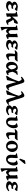

<svg xmlns="http://www.w3.org/2000/svg" viewBox="3396 -4224 1072 7905"><g transform="rotate(90 3932.5 -272.0)"><path d="M433.1 -429.2Q420.9 -407.7 405.3 -387.5Q389.6 -367.2 377 -354.5Q364.3 -341.8 359.4 -341.8Q352.1 -341.8 338.6 -351.3Q325.2 -360.8 307.1 -373.5Q289.1 -386.2 268.3 -395.8Q247.6 -405.3 226.1 -405.3Q205.1 -405.3 186.8 -393.3Q168.5 -381.3 168.5 -353.5Q168.5 -316.4 200 -294.7Q231.4 -272.9 273.9 -272.9Q294.4 -272.9 306.6 -275.9Q318.8 -278.8 333.5 -282.2L349.6 -265.1L314 -203.1Q300.3 -208 294.2 -209Q288.1 -210 272.5 -210Q216.3 -210 188.7 -186Q161.1 -162.1 161.1 -140.1Q161.1 -117.7 176.8 -101.6Q192.4 -85.4 216.6 -76.9Q240.7 -68.4 265.1 -68.4Q306.6 -68.4 340.1 -80.6Q373.5 -92.8 420.9 -118.7L436 -81.1Q415.5 -61.5 383.5 -39.3Q351.6 -17.1 310.8 -1.2Q270 14.6 222.2 14.6Q129.9 14.6 78.4 -20.8Q26.9 -56.2 26.9 -109.4Q26.9 -148.4 53 -182.1Q79.1 -215.8 124 -233.4Q91.3 -250.5 71.3 -272.7Q51.3 -294.9 51.3 -330.6Q51.3 -359.9 70.3 -385Q89.4 -410.2 119.4 -429Q149.4 -447.8 183.3 -458.3Q217.3 -468.8 246.6 -468.8Q290 -468.8 316.4 -459.2Q342.8 -449.7 369.6 -449.7Q373.5 -449.7 388.7 -451.7Q403.8 -453.6 407.7 -454.1Q413.1 -452.1 421.6 -443.4Q430.2 -434.6 433.1 -429.2Z M946.3 -468.8Q950.2 -465.3 958.5 -454.6Q966.8 -443.8 965.8 -444.8Q961.9 -428.7 951.9 -401.4Q941.9 -374 931.9 -349.4Q921.9 -324.7 917 -316.9Q891.6 -313.5 868.7 -310.8Q845.7 -308.1 818.8 -295.2Q792 -282.2 755.1 -249Q718.3 -215.8 664.1 -151.9Q664.1 -133.3 665.3 -106.4Q666.5 -79.6 668.2 -54.9Q669.9 -30.3 671.9 -17.1Q665.5 -14.6 648.7 -10.5Q631.8 -6.3 611.6 -1.5Q591.3 3.4 574 7.8Q556.6 12.2 549.3 15.1L525.9 -4.9Q529.3 -20.5 530.8 -52.2Q532.2 -84 532.2 -123Q532.2 -171.9 532.2 -219.2Q532.2 -266.6 532.2 -309.1Q532.2 -344.7 529.5 -360.8Q526.9 -377 512.9 -382.1Q499 -387.2 465.3 -390.6V-429.7Q489.7 -433.6 525.9 -440.2Q562 -446.8 595.7 -454.6Q629.4 -462.4 645.5 -468.8L664.1 -447.3Q664.1 -447.3 664.1 -428.7Q664.1 -410.2 664.1 -381.8Q664.1 -353.5 664.1 -323.2Q664.1 -293 664.1 -268.1Q664.1 -243.2 664.1 -232.4Q730.5 -320.8 775.9 -369.4Q821.3 -418 852.3 -439Q883.3 -460 905.3 -464.4Q927.2 -468.8 946.3 -468.8ZM1004.9 -46.4Q965.3 -21.5 923.8 -3.2Q882.3 15.1 847.7 15.1Q828.6 15.1 813 -5.4Q797.4 -25.9 784.2 -56.2Q771 -86.4 759.5 -116.9Q748 -147.5 738 -168Q728 -188.5 718.8 -188.5Q699.2 -188.5 681.6 -172.6Q664.1 -156.7 651.6 -136.5Q639.2 -116.2 633.8 -103Q633.8 -103 618.2 -105Q602.5 -106.9 596.2 -115.7Q617.7 -168.5 646.5 -198.5Q675.3 -228.5 703.9 -242.7Q732.4 -256.8 753.9 -260.7Q775.4 -264.6 781.7 -264.6Q801.8 -264.6 818.1 -245.1Q834.5 -225.6 848.9 -196.8Q863.3 -168 877 -139.2Q890.6 -110.4 905 -90.8Q919.4 -71.3 936 -71.3Q949.2 -71.3 962.2 -74.5Q975.1 -77.6 996.1 -85Q997.1 -79.6 1000.5 -65.4Q1003.9 -51.3 1004.9 -46.4Z M1590.8 -49.8Q1571.8 -35.2 1544.2 -20Q1516.6 -4.9 1489.3 5.1Q1461.9 15.1 1443.4 15.1Q1410.6 15.1 1394.5 -21.5Q1378.4 -58.1 1378.4 -105.5Q1378.4 -109.9 1378.4 -135.7Q1378.4 -161.6 1378.4 -198.2Q1378.4 -234.9 1378.4 -271.5Q1378.4 -308.1 1378.4 -334.2Q1378.4 -360.4 1378.4 -365.2Q1378.4 -380.9 1372.6 -405.5Q1366.7 -430.2 1359.9 -439.5Q1388.7 -443.8 1429.2 -451.7Q1469.7 -459.5 1499.5 -468.8L1518.1 -444.8Q1516.1 -432.6 1513.7 -416.7Q1511.2 -400.9 1510.3 -370.6Q1510.3 -367.2 1510.3 -345.7Q1510.3 -324.2 1510.3 -293.9Q1510.3 -263.7 1510.3 -232.9Q1510.3 -202.1 1510.3 -179.2Q1510.3 -156.2 1510.3 -150.4Q1510.3 -105 1514.6 -91.3Q1519 -77.6 1529.3 -77.6Q1540 -77.6 1550 -80.6Q1560.1 -83.5 1576.2 -91.3ZM1408.2 -114.3Q1360.8 -43.5 1327.4 -14.2Q1293.9 15.1 1256.3 15.1Q1235.8 15.1 1207.8 -5.1Q1179.7 -25.4 1152.8 -59.8Q1126 -94.2 1108.2 -137.2Q1090.3 -180.2 1090.3 -225.6Q1090.3 -229.5 1090.3 -245.4Q1090.3 -261.2 1090.3 -280.5Q1090.3 -299.8 1090.3 -315.2Q1090.3 -330.6 1090.3 -332.5Q1090.3 -357.9 1088.6 -370.6Q1086.9 -383.3 1075 -388.9Q1063 -394.5 1032.2 -397.5V-436.5Q1077.6 -439.5 1118.2 -447.5Q1158.7 -455.6 1198.7 -468.8Q1199.2 -468.8 1208.7 -458.5Q1218.3 -448.2 1222.2 -442.9Q1222.2 -441.9 1222.2 -416.5Q1222.2 -391.1 1222.2 -354Q1222.2 -316.9 1222.2 -279.5Q1222.2 -242.2 1222.2 -216.3Q1222.2 -190.4 1222.2 -188.5Q1222.2 -157.7 1235.1 -135.3Q1248 -112.8 1264.6 -100.6Q1281.2 -88.4 1292 -88.4Q1304.7 -88.4 1318.4 -94.7Q1332 -101.1 1351.8 -121.3Q1371.6 -141.6 1400.9 -182.1ZM1160.2 -224.1Q1160.2 -179.7 1160.2 -137Q1160.2 -94.2 1160.2 -37.1Q1160.2 45.4 1188.5 102.3Q1216.8 159.2 1247.1 189.9Q1239.7 192.4 1220.7 200Q1201.7 207.5 1179.2 216.6Q1156.7 225.6 1138.4 233.4Q1120.1 241.2 1114.3 244.1L1090.3 225.1Q1090.3 222.2 1090.3 193.8Q1090.3 165.5 1090.3 121.1Q1090.3 76.7 1090.3 23.4Q1090.3 -29.8 1090.3 -83.5Q1090.3 -137.2 1090.3 -183.8Q1090.3 -230.5 1090.3 -261.7Q1090.3 -293 1090.3 -300.3Q1090.3 -300.3 1100.3 -292.2Q1110.4 -284.2 1123.8 -272Q1137.2 -259.8 1147.9 -246.8Q1158.7 -233.9 1160.2 -224.1Z M2028.8 -429.2Q2016.6 -407.7 2001 -387.5Q1985.4 -367.2 1972.7 -354.5Q1960 -341.8 1955.1 -341.8Q1947.8 -341.8 1934.3 -351.3Q1920.9 -360.8 1902.8 -373.5Q1884.8 -386.2 1864 -395.8Q1843.3 -405.3 1821.8 -405.3Q1800.8 -405.3 1782.5 -393.3Q1764.2 -381.3 1764.2 -353.5Q1764.2 -316.4 1795.7 -294.7Q1827.1 -272.9 1869.6 -272.9Q1890.1 -272.9 1902.3 -275.9Q1914.6 -278.8 1929.2 -282.2L1945.3 -265.1L1909.7 -203.1Q1896 -208 1889.9 -209Q1883.8 -210 1868.2 -210Q1812 -210 1784.4 -186Q1756.8 -162.1 1756.8 -140.1Q1756.8 -117.7 1772.5 -101.6Q1788.1 -85.4 1812.3 -76.9Q1836.4 -68.4 1860.8 -68.4Q1902.3 -68.4 1935.8 -80.6Q1969.2 -92.8 2016.6 -118.7L2031.7 -81.1Q2011.2 -61.5 1979.2 -39.3Q1947.3 -17.1 1906.5 -1.2Q1865.7 14.6 1817.9 14.6Q1725.6 14.6 1674.1 -20.8Q1622.6 -56.2 1622.6 -109.4Q1622.6 -148.4 1648.7 -182.1Q1674.8 -215.8 1719.7 -233.4Q1687 -250.5 1667 -272.7Q1647 -294.9 1647 -330.6Q1647 -359.9 1666 -385Q1685.1 -410.2 1715.1 -429Q1745.1 -447.8 1779.1 -458.3Q1813 -468.8 1842.3 -468.8Q1885.7 -468.8 1912.1 -459.2Q1938.5 -449.7 1965.3 -449.7Q1969.2 -449.7 1984.4 -451.7Q1999.5 -453.6 2003.4 -454.1Q2008.8 -452.1 2017.3 -443.4Q2025.9 -434.6 2028.8 -429.2Z M2514.6 -444.3Q2477.5 -396.5 2454.6 -371.8Q2431.6 -347.2 2402.3 -347.2Q2359.4 -347.2 2314.7 -348.9Q2270 -350.6 2231.2 -352.3Q2192.4 -354 2166.5 -354H2141.6Q2128.9 -354 2113.3 -350.1Q2097.7 -346.2 2073.2 -330.6L2052.2 -367.2Q2067.9 -386.2 2088.1 -406.2Q2108.4 -426.3 2129.9 -440.2Q2151.4 -454.1 2169.4 -454.1Q2210.4 -454.1 2257.8 -454.1Q2305.2 -454.1 2347.9 -454.1Q2390.6 -454.1 2417.5 -454.1Q2441.9 -454.1 2460 -456.8Q2478 -459.5 2488.8 -468.8ZM2466.8 -87.4Q2415 -46.4 2362.1 -15.9Q2309.1 14.6 2263.2 14.6Q2231.4 14.6 2212.9 -3.9Q2194.3 -22.5 2186.8 -53.5Q2179.2 -84.5 2179.2 -121.1Q2179.2 -173.8 2189.5 -256.1Q2199.7 -338.4 2208.5 -429.2L2299.3 -426.3Q2294.9 -348.1 2294.7 -295.2Q2294.4 -242.2 2294.4 -201.7Q2294.4 -144.5 2307.4 -118.7Q2320.3 -92.8 2346.7 -92.8Q2361.3 -92.8 2383.5 -98.4Q2405.8 -104 2448.7 -122.1Z M2702.6 14.6Q2622.1 14.6 2574.2 -43.7Q2526.4 -102.1 2526.4 -201.2Q2526.4 -272 2556.6 -332.8Q2586.9 -393.6 2639.9 -431.2Q2692.9 -468.8 2760.7 -468.8Q2805.7 -468.8 2843.5 -446Q2881.3 -423.3 2899.9 -375.5Q2905.3 -392.6 2908.4 -407.5Q2911.6 -422.4 2914.1 -447.3Q2928.2 -447.8 2954.6 -451.2Q2981 -454.6 3007.8 -459.5Q3034.7 -464.4 3049.8 -468.8Q3052.2 -463.9 3057.1 -450.4Q3062 -437 3063.5 -432.1Q3037.6 -419.9 3021 -407.2Q3004.4 -394.5 2991.7 -376.2Q2979 -357.9 2966.1 -328.4Q2953.1 -298.8 2934.6 -252.4Q2947.3 -178.2 2960 -140.6Q2972.7 -103 2984.9 -90.6Q2997.1 -78.1 3007.3 -78.1Q3015.1 -78.1 3030.5 -81.3Q3045.9 -84.5 3063.5 -91.3Q3064.5 -86.9 3068.1 -72.3Q3071.8 -57.6 3073.7 -49.8Q3051.3 -33.2 3022.9 -18.6Q2994.6 -3.9 2968.5 5.4Q2942.4 14.6 2926.3 14.6Q2913.1 14.6 2901.1 8.8Q2889.2 2.9 2879.4 -20.5Q2869.6 -43.9 2862.8 -96.7Q2822.3 -31.2 2777.6 -8.3Q2732.9 14.6 2702.6 14.6ZM2735.4 -77.1Q2758.3 -77.1 2777.6 -95Q2796.9 -112.8 2812.3 -141.6Q2827.6 -170.4 2839.4 -203.1Q2825.2 -303.7 2792.2 -353.3Q2759.3 -402.8 2730.5 -402.8Q2713.4 -402.8 2695.3 -386.2Q2677.2 -369.6 2665.3 -334Q2653.3 -298.3 2653.3 -240.7Q2653.3 -202.1 2663.1 -164.3Q2672.9 -126.5 2691.4 -101.8Q2710 -77.1 2735.4 -77.1Z M3700.2 -74.2Q3656.2 -41.5 3612.3 -13.4Q3568.4 14.6 3526.4 14.6Q3506.8 14.6 3492.2 -0.2Q3477.5 -15.1 3461.9 -55.4Q3446.3 -95.7 3425.3 -169.9Q3404.3 -244.1 3372.6 -362.8Q3345.7 -461.9 3324.2 -516.4Q3302.7 -570.8 3286.4 -594.2Q3270 -617.7 3258.1 -622.6Q3246.1 -627.4 3238.3 -627.4Q3228.5 -627.4 3209.2 -620.4Q3189.9 -613.3 3159.7 -592.8L3139.6 -631.8Q3165 -657.7 3197 -681.9Q3229 -706.1 3261 -721.7Q3293 -737.3 3318.4 -737.3Q3337.9 -737.3 3351.8 -731.2Q3365.7 -725.1 3378.4 -705.6Q3391.1 -686 3405.5 -646.7Q3419.9 -607.4 3439.9 -541.3Q3460 -475.1 3489.7 -375Q3530.3 -237.8 3560.8 -162.8Q3591.3 -87.9 3614.7 -87.9Q3630.4 -87.9 3646 -94.5Q3661.6 -101.1 3685.5 -115.7ZM3370.6 -425.8Q3336.4 -323.2 3316.7 -227.1Q3296.9 -130.9 3278.3 -22.9Q3269 -22 3247.1 -17.1Q3225.1 -12.2 3199.5 -5.6Q3173.8 1 3152.3 6.6Q3130.9 12.2 3122.1 14.6L3098.1 -15.6Q3137.2 -65.4 3173.1 -131.1Q3209 -196.8 3239.5 -267.6Q3270 -338.4 3293.5 -404.8Q3316.9 -471.2 3331.1 -522.5Q3336.4 -518.1 3342.8 -503.9Q3349.1 -489.7 3355.2 -473.1Q3361.3 -456.5 3365.5 -443.1Q3369.6 -429.7 3370.6 -425.8Z M4297.4 -74.2Q4253.4 -41.5 4209.5 -13.4Q4165.5 14.6 4123.5 14.6Q4104 14.6 4089.4 -0.2Q4074.7 -15.1 4059.1 -55.4Q4043.5 -95.7 4022.5 -169.9Q4001.5 -244.1 3969.7 -362.8Q3942.9 -461.9 3921.4 -516.4Q3899.9 -570.8 3883.5 -594.2Q3867.2 -617.7 3855.2 -622.6Q3843.3 -627.4 3835.4 -627.4Q3825.7 -627.4 3806.4 -620.4Q3787.1 -613.3 3756.8 -592.8L3736.8 -631.8Q3762.2 -657.7 3794.2 -681.9Q3826.2 -706.1 3858.2 -721.7Q3890.1 -737.3 3915.5 -737.3Q3935.1 -737.3 3949 -731.2Q3962.9 -725.1 3975.6 -705.6Q3988.3 -686 4002.7 -646.7Q4017.1 -607.4 4037.1 -541.3Q4057.1 -475.1 4086.9 -375Q4127.4 -237.8 4158 -162.8Q4188.5 -87.9 4211.9 -87.9Q4227.5 -87.9 4243.2 -94.5Q4258.8 -101.1 4282.7 -115.7ZM3967.8 -425.8Q3933.6 -323.2 3913.8 -227.1Q3894 -130.9 3875.5 -22.9Q3866.2 -22 3844.2 -17.1Q3822.3 -12.2 3796.6 -5.6Q3771 1 3749.5 6.6Q3728 12.2 3719.2 14.6L3695.3 -15.6Q3734.4 -65.4 3770.3 -131.1Q3806.2 -196.8 3836.7 -267.6Q3867.2 -338.4 3890.6 -404.8Q3914.1 -471.2 3928.2 -522.5Q3933.6 -518.1 3939.9 -503.9Q3946.3 -489.7 3952.4 -473.1Q3958.5 -456.5 3962.6 -443.1Q3966.8 -429.7 3967.8 -425.8Z M4720.7 -429.2Q4708.5 -407.7 4692.9 -387.5Q4677.2 -367.2 4664.6 -354.5Q4651.9 -341.8 4647 -341.8Q4639.6 -341.8 4626.2 -351.3Q4612.8 -360.8 4594.7 -373.5Q4576.7 -386.2 4555.9 -395.8Q4535.2 -405.3 4513.7 -405.3Q4492.7 -405.3 4474.4 -393.3Q4456.1 -381.3 4456.1 -353.5Q4456.1 -316.4 4487.5 -294.7Q4519 -272.9 4561.5 -272.9Q4582 -272.9 4594.2 -275.9Q4606.4 -278.8 4621.1 -282.2L4637.2 -265.1L4601.6 -203.1Q4587.9 -208 4581.8 -209Q4575.7 -210 4560.1 -210Q4503.9 -210 4476.3 -186Q4448.7 -162.1 4448.7 -140.1Q4448.7 -117.7 4464.4 -101.6Q4480 -85.4 4504.2 -76.9Q4528.3 -68.4 4552.7 -68.4Q4594.2 -68.4 4627.7 -80.6Q4661.1 -92.8 4708.5 -118.7L4723.6 -81.1Q4703.1 -61.5 4671.1 -39.3Q4639.2 -17.1 4598.4 -1.2Q4557.6 14.6 4509.8 14.6Q4417.5 14.6 4366 -20.8Q4314.5 -56.2 4314.5 -109.4Q4314.5 -148.4 4340.6 -182.1Q4366.7 -215.8 4411.6 -233.4Q4378.9 -250.5 4358.9 -272.7Q4338.9 -294.9 4338.9 -330.6Q4338.9 -359.9 4357.9 -385Q4377 -410.2 4407 -429Q4437 -447.8 4470.9 -458.3Q4504.9 -468.8 4534.2 -468.8Q4577.6 -468.8 4604 -459.2Q4630.4 -449.7 4657.2 -449.7Q4661.1 -449.7 4676.3 -451.7Q4691.4 -453.6 4695.3 -454.1Q4700.7 -452.1 4709.2 -443.4Q4717.8 -434.6 4720.7 -429.2Z M4994.1 15.1Q4950.7 15.1 4909.7 -5.1Q4868.7 -25.4 4842.3 -68.4Q4815.9 -111.3 4815.9 -180.2Q4815.9 -214.8 4817.6 -238.8Q4819.3 -262.7 4820.8 -287.4Q4822.3 -312 4822.3 -347.7Q4822.3 -373.5 4810.1 -384.8Q4797.9 -396 4758.8 -397.5V-436.5Q4781.2 -438.5 4812.5 -442.4Q4843.8 -446.3 4875 -452.9Q4906.2 -459.5 4928.2 -468.8L4952.6 -444.8Q4955.1 -428.2 4952.6 -392.8Q4950.2 -357.4 4946.8 -310.1Q4943.4 -262.7 4943.4 -209Q4943.4 -151.4 4955.8 -117.4Q4968.3 -83.5 4987.1 -68.8Q5005.9 -54.2 5024.9 -54.2Q5054.2 -54.2 5075.2 -75.2Q5096.2 -96.2 5109.9 -128.7Q5123.5 -161.1 5129.9 -196.5Q5136.2 -231.9 5136.2 -260.3Q5136.2 -319.8 5121.6 -355Q5106.9 -390.1 5063.5 -400.9L5053.2 -429.2Q5065.4 -434.6 5090.3 -442.9Q5115.2 -451.2 5142.8 -458.5Q5170.4 -465.8 5189.9 -468.8Q5221.2 -459 5240.2 -414.1Q5259.3 -369.1 5258.8 -296.4Q5258.3 -245.1 5240.2 -190.7Q5222.2 -136.2 5188 -89.6Q5153.8 -43 5105 -13.9Q5056.2 15.1 4994.1 15.1Z M5760.7 -444.3Q5723.6 -396.5 5700.7 -371.8Q5677.7 -347.2 5648.4 -347.2Q5605.5 -347.2 5560.8 -348.9Q5516.1 -350.6 5477.3 -352.3Q5438.5 -354 5412.6 -354H5387.7Q5375 -354 5359.4 -350.1Q5343.8 -346.2 5319.3 -330.6L5298.3 -367.2Q5314 -386.2 5334.2 -406.2Q5354.5 -426.3 5376 -440.2Q5397.5 -454.1 5415.5 -454.1Q5456.5 -454.1 5503.9 -454.1Q5551.3 -454.1 5594 -454.1Q5636.7 -454.1 5663.6 -454.1Q5688 -454.1 5706.1 -456.8Q5724.1 -459.5 5734.9 -468.8ZM5712.9 -87.4Q5661.1 -46.4 5608.2 -15.9Q5555.2 14.6 5509.3 14.6Q5477.5 14.6 5459 -3.9Q5440.4 -22.5 5432.9 -53.5Q5425.3 -84.5 5425.3 -121.1Q5425.3 -173.8 5435.5 -256.1Q5445.8 -338.4 5454.6 -429.2L5545.4 -426.3Q5541 -348.1 5540.8 -295.2Q5540.5 -242.2 5540.5 -201.7Q5540.5 -144.5 5553.5 -118.7Q5566.4 -92.8 5592.8 -92.8Q5607.4 -92.8 5629.6 -98.4Q5651.9 -104 5694.8 -122.1Z M6238.8 -236.8Q6238.8 -188 6219.2 -143.1Q6199.7 -98.1 6165.5 -62.5Q6131.3 -26.9 6086.9 -6.1Q6042.5 14.6 5992.7 14.6Q5928.7 14.6 5879.6 -15.6Q5830.6 -45.9 5802.7 -98.1Q5774.9 -150.4 5774.9 -216.8Q5774.9 -265.1 5792.5 -310.3Q5810.1 -355.5 5842 -391.4Q5874 -427.2 5917.2 -448Q5960.4 -468.8 6011.7 -468.8Q6080.6 -468.8 6131.6 -438.5Q6182.6 -408.2 6210.7 -356Q6238.8 -303.7 6238.8 -236.8ZM6099.6 -212.4Q6099.6 -264.2 6089.4 -307.9Q6079.1 -351.6 6057.6 -378.4Q6036.1 -405.3 6002.4 -405.3Q5967.8 -405.3 5948.5 -382.3Q5929.2 -359.4 5921.6 -320.1Q5914.1 -280.8 5914.1 -231Q5914.1 -179.7 5925 -138.4Q5936 -97.2 5958.7 -73Q5981.4 -48.8 6016.1 -48.8Q6063.5 -48.8 6081.5 -90.8Q6099.6 -132.8 6099.6 -212.4Z M6530.3 15.1Q6486.8 15.1 6445.8 -5.1Q6404.8 -25.4 6378.4 -68.4Q6352.1 -111.3 6352.1 -180.2Q6352.1 -214.8 6353.8 -238.8Q6355.5 -262.7 6356.9 -287.4Q6358.4 -312 6358.4 -347.7Q6358.4 -373.5 6346.2 -384.8Q6334 -396 6294.9 -397.5V-436.5Q6317.4 -438.5 6348.6 -442.4Q6379.9 -446.3 6411.1 -452.9Q6442.4 -459.5 6464.4 -468.8L6488.8 -444.8Q6491.2 -428.2 6488.8 -392.8Q6486.3 -357.4 6482.9 -310.1Q6479.5 -262.7 6479.5 -209Q6479.5 -151.4 6491.9 -117.4Q6504.4 -83.5 6523.2 -68.8Q6542 -54.2 6561 -54.2Q6590.3 -54.2 6611.3 -75.2Q6632.3 -96.2 6646 -128.7Q6659.7 -161.1 6666 -196.5Q6672.4 -231.9 6672.4 -260.3Q6672.4 -319.8 6657.7 -355Q6643.1 -390.1 6599.6 -400.9L6589.4 -429.2Q6601.6 -434.6 6626.5 -442.9Q6651.4 -451.2 6679 -458.5Q6706.5 -465.8 6726.1 -468.8Q6757.3 -459 6776.4 -414.1Q6795.4 -369.1 6794.9 -296.4Q6794.4 -245.1 6776.4 -190.7Q6758.3 -136.2 6724.1 -89.6Q6689.9 -43 6641.1 -13.9Q6592.3 15.1 6530.3 15.1ZM6553.2 -532.2Q6545.4 -534.2 6532 -541.5Q6518.6 -548.8 6510.3 -556.2L6581.5 -757.8Q6592.3 -761.7 6618.2 -767.6Q6644 -773.4 6670.9 -779.1Q6697.8 -784.7 6710 -787.6L6734.9 -755.9Z M7410.6 -49.8Q7391.6 -35.2 7364 -20Q7336.4 -4.9 7309.1 5.1Q7281.7 15.1 7263.2 15.1Q7230.5 15.1 7214.4 -21.5Q7198.2 -58.1 7198.2 -105.5Q7198.2 -109.9 7198.2 -135.7Q7198.2 -161.6 7198.2 -198.2Q7198.2 -234.9 7198.2 -271.5Q7198.2 -308.1 7198.2 -334.2Q7198.2 -360.4 7198.2 -365.2Q7198.2 -380.9 7192.4 -405.5Q7186.5 -430.2 7179.7 -439.5Q7208.5 -443.8 7249 -451.7Q7289.6 -459.5 7319.3 -468.8L7337.9 -444.8Q7335.9 -432.6 7333.5 -416.7Q7331.1 -400.9 7330.1 -370.6Q7330.1 -367.2 7330.1 -345.7Q7330.1 -324.2 7330.1 -293.9Q7330.1 -263.7 7330.1 -232.9Q7330.1 -202.1 7330.1 -179.2Q7330.1 -156.2 7330.1 -150.4Q7330.1 -105 7334.5 -91.3Q7338.9 -77.6 7349.1 -77.6Q7359.9 -77.6 7369.9 -80.6Q7379.9 -83.5 7396 -91.3ZM7228 -114.3Q7180.7 -43.5 7147.2 -14.2Q7113.8 15.1 7076.2 15.1Q7055.7 15.1 7027.6 -5.1Q6999.5 -25.4 6972.7 -59.8Q6945.8 -94.2 6928 -137.2Q6910.2 -180.2 6910.2 -225.6Q6910.2 -229.5 6910.2 -245.4Q6910.2 -261.2 6910.2 -280.5Q6910.2 -299.8 6910.2 -315.2Q6910.2 -330.6 6910.2 -332.5Q6910.2 -357.9 6908.4 -370.6Q6906.7 -383.3 6894.8 -388.9Q6882.8 -394.5 6852.1 -397.5V-436.5Q6897.5 -439.5 6938 -447.5Q6978.5 -455.6 7018.6 -468.8Q7019 -468.8 7028.6 -458.5Q7038.1 -448.2 7042 -442.9Q7042 -441.9 7042 -416.5Q7042 -391.1 7042 -354Q7042 -316.9 7042 -279.5Q7042 -242.2 7042 -216.3Q7042 -190.4 7042 -188.5Q7042 -157.7 7054.9 -135.3Q7067.9 -112.8 7084.5 -100.6Q7101.1 -88.4 7111.8 -88.4Q7124.5 -88.4 7138.2 -94.7Q7151.9 -101.1 7171.6 -121.3Q7191.4 -141.6 7220.7 -182.1ZM6980 -224.1Q6980 -179.7 6980 -137Q6980 -94.2 6980 -37.1Q6980 45.4 7008.3 102.3Q7036.6 159.2 7066.9 189.9Q7059.6 192.4 7040.5 200Q7021.5 207.5 6999 216.6Q6976.6 225.6 6958.3 233.4Q6939.9 241.2 6934.1 244.1L6910.2 225.1Q6910.2 222.2 6910.2 193.8Q6910.2 165.5 6910.2 121.1Q6910.2 76.7 6910.2 23.4Q6910.2 -29.8 6910.2 -83.5Q6910.2 -137.2 6910.2 -183.8Q6910.2 -230.5 6910.2 -261.7Q6910.2 -293 6910.2 -300.3Q6910.2 -300.3 6920.2 -292.2Q6930.2 -284.2 6943.6 -272Q6957 -259.8 6967.8 -246.8Q6978.5 -233.9 6980 -224.1Z M7848.6 -429.2Q7836.4 -407.7 7820.8 -387.5Q7805.2 -367.2 7792.5 -354.5Q7779.8 -341.8 7774.9 -341.8Q7767.6 -341.8 7754.2 -351.3Q7740.7 -360.8 7722.7 -373.5Q7704.6 -386.2 7683.8 -395.8Q7663.1 -405.3 7641.6 -405.3Q7620.6 -405.3 7602.3 -393.3Q7584 -381.3 7584 -353.5Q7584 -316.4 7615.5 -294.7Q7647 -272.9 7689.5 -272.9Q7710 -272.9 7722.2 -275.9Q7734.4 -278.8 7749 -282.2L7765.1 -265.1L7729.5 -203.1Q7715.8 -208 7709.7 -209Q7703.6 -210 7688 -210Q7631.8 -210 7604.2 -186Q7576.7 -162.1 7576.7 -140.1Q7576.7 -117.7 7592.3 -101.6Q7607.9 -85.4 7632.1 -76.9Q7656.2 -68.4 7680.7 -68.4Q7722.2 -68.4 7755.6 -80.6Q7789.1 -92.8 7836.4 -118.7L7851.6 -81.1Q7831.1 -61.5 7799.1 -39.3Q7767.1 -17.1 7726.3 -1.2Q7685.5 14.6 7637.7 14.6Q7545.4 14.6 7493.9 -20.8Q7442.4 -56.2 7442.4 -109.4Q7442.4 -148.4 7468.5 -182.1Q7494.6 -215.8 7539.6 -233.4Q7506.8 -250.5 7486.8 -272.7Q7466.8 -294.9 7466.8 -330.6Q7466.8 -359.9 7485.8 -385Q7504.9 -410.2 7534.9 -429Q7564.9 -447.8 7598.9 -458.3Q7632.8 -468.8 7662.1 -468.8Q7705.6 -468.8 7731.9 -459.2Q7758.3 -449.7 7785.2 -449.7Q7789.1 -449.7 7804.2 -451.7Q7819.3 -453.6 7823.2 -454.1Q7828.6 -452.1 7837.2 -443.4Q7845.7 -434.6 7848.6 -429.2Z"/></g></svg>

Font: Gentium Book Plus
Style: Bold
Weight: 700
Designer: Victor Gaultney, Annie Olsen, Iska Routamaa, Becca Hirsbrunner
Foundry: SIL International
Version: Version 6.101